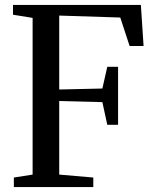

<svg xmlns="http://www.w3.org/2000/svg" viewBox="-20 -763 632 783"><path d="M113 -51V-690L33 -703V-743H554.5L565.5 -575.5H508.5L470.5 -691.5L221.5 -699.5V-398L397.5 -402L417.5 -490.5H461.5V-254H417.5L397.5 -346.5L221.5 -351V-51L360.5 -39V0H36.5V-39Z"/></svg>

Font: Merriweather 60pt
Style: Regular
Weight: 400
Version: Version 2.100